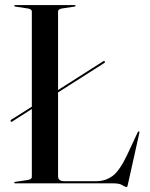

<svg xmlns="http://www.w3.org/2000/svg" viewBox="-20 -720 588 754"><path d="M22 -243.5Q20 -247 23.5 -249.5L105 -301V-674Q105 -685 87.5 -687L41 -694Q36 -694.5 36 -697Q36 -700 40 -700H273Q277 -700 277 -697Q277 -694.5 272 -694L225.5 -687Q208 -685 208 -674V-366.5L385.5 -479.5Q389.5 -482 391.5 -478.5Q393.5 -475 390 -473L208 -357V-28Q208 -8.5 232.5 -8.5H358Q394 -8.5 421.8 -28.8Q449.5 -49 479 -111L520.5 -200Q523 -204.5 525.5 -204Q529 -203.5 527 -197L482 5Q480.5 11.5 479.5 13Q478.5 14.5 477.5 14.5Q472 14.5 460.5 7.2Q449 0 424.5 0H40Q36 0 36 -3Q36 -5.5 41 -6L87.5 -13Q105 -15 105 -26V-292L27.5 -242.5Q24 -240 22 -243.5Z"/></svg>

Font: Fraunces144ptRegular
Style: Regular
Weight: 400
Version: Version 1.000;[0bf87f6ff]